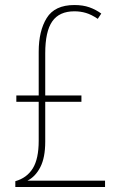

<svg xmlns="http://www.w3.org/2000/svg" viewBox="-20 -744 481 764"><path d="M276 -724Q310 -724 335.5 -715Q361 -706 383 -690L369 -669Q344 -686 322 -692.5Q300 -699 276 -699Q216 -699 188 -659Q160 -619 160 -532V-364H304V-339H160V-180Q160 -117 140.5 -79Q121 -41 89 -25H398V0H41V-23Q87 -36 110.5 -74Q134 -112 134 -184V-339H45V-364H134V-538Q134 -621 166 -672.5Q198 -724 276 -724Z"/></svg>

Font: Noto Sans Devanagari UI Condensed Thin
Style: Regular
Weight: 100
Width: 3
Designer: Jelle Bosma - Monotype Design Team
Foundry: Monotype Imaging Inc.
Version: Version 2.004; ttfautohint (v1.8.4.7-5d5b)